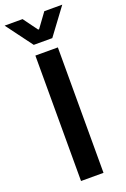

<svg xmlns="http://www.w3.org/2000/svg" viewBox="-207 -996 688 1050"><g transform="rotate(-20 136.5 -470.5)"><path d="M71.3 -730V0H202.1V-730ZM-30.8 -941.4 83 -788.1H190.9L304.7 -941.4H200.2L139.6 -858.4H134.3L73.7 -941.4Z"/></g></svg>

Font: Faust Sans Bold
Style: Regular
Weight: 700
Designer: Andreas Faust
Version: Version 1.003;Glyphs 3.1.2 (3151)